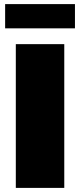

<svg xmlns="http://www.w3.org/2000/svg" viewBox="-20 -915 390 935"><path d="M57 0V-700H293V0ZM5 -777V-895H345V-777Z"/></svg>

Font: Montserrat-Alt1 Black
Style: Regular
Weight: 900
Designer: Differentunic
Foundry: Differentunic
Version: Version 7.222